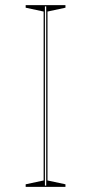

<svg xmlns="http://www.w3.org/2000/svg" viewBox="-20 -728 355 748"><path d="M235 -708V-698L165 -683V-25L235 -10V0H80V-10L150 -25V-683L80 -698V-708ZM155 -5H160V-703H155Z"/></svg>

Font: Kalnia Glaze Thin
Style: Regular
Weight: 100
Version: Version 1.110